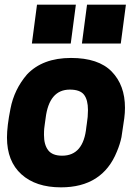

<svg xmlns="http://www.w3.org/2000/svg" viewBox="-20 -792 596 825"><path d="M284 -605H117L139 -772H306ZM499 -605H332L354 -772H521ZM247 -123Q339 -123 351 -246L353 -260Q358 -290 358 -319Q358 -363 341 -385Q324 -407 280 -407Q191 -407 176 -284Q174 -269 172.5 -259Q171 -249 170 -239.5Q169 -230 169 -212Q169 -170 187 -146.5Q205 -123 247 -123ZM242 13Q134 13 72 -43Q10 -99 10 -201Q10 -250 25 -325Q41 -408 96 -472Q163 -543 285 -543Q403 -543 460 -484.5Q517 -426 517 -329Q517 -307 514 -284L502 -203Q496 -173 482 -140Q420 13 242 13Z"/></svg>

Font: Tanohe Sans
Style: Bold Italic
Weight: 700
Designer: Village Type and Design LLC & Cristiano Sobral
Foundry: Cooper Hewitt Smithsonian Design Museum
Version: Version 1.00;September 29, 2021;FontCreator 13.0.0.2655 64-b